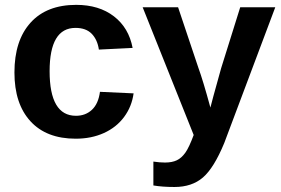

<svg xmlns="http://www.w3.org/2000/svg" viewBox="-20 -558 1152 786"><path d="M290 9.8Q169.9 9.8 104.5 -61.8Q39.1 -133.3 39.1 -261.2Q39.1 -392.1 105 -465.1Q170.9 -538.1 292 -538.1Q385.3 -538.1 446.3 -491.2Q507.3 -444.3 522.9 -361.8L384.8 -355Q378.9 -395.5 355.5 -419.7Q332 -443.8 289.1 -443.8Q183.1 -443.8 183.1 -266.6Q183.1 -84 291 -84Q330.1 -84 356.4 -108.6Q382.8 -133.3 389.2 -182.1L526.9 -175.8Q519.5 -121.6 488 -79.1Q456.5 -36.6 405.3 -13.4Q354 9.8 290 9.8Z M694.3 207.5Q645 207.5 607.9 201.2V103.5Q633.8 107.4 655.3 107.4Q684.6 107.4 703.9 98.1Q723.1 88.9 738.5 67.4Q753.9 45.9 772.9 -5.4L564 -528.3H709L792 -280.8Q811.5 -227.5 841.3 -117.7L853.5 -164.1L885.3 -278.8L963.4 -528.3H1106.9L897.9 27.8Q856 129.4 810.8 168.5Q765.6 207.5 694.3 207.5Z"/></svg>

Font: Liberation Sans
Style: Bold
Weight: 700
Designer: Steve Matteson
Foundry: Ascender Corporation
Version: Version 2.1.5